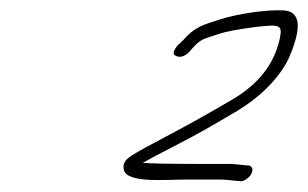

<svg xmlns="http://www.w3.org/2000/svg" viewBox="-20 -656 592 369"><path d="M254.5 -343C266.7 -350 287.1 -361 314.6 -375C370.7 -404 383.3 -412 436.1 -443C473 -465 514.4 -501 535 -544C561 -604 557.5 -634 525.1 -636C491.7 -638 434.9 -629 403.7 -619C369.2 -608 354 -604 332.1 -579L320.6 -568C313.7 -559 311.8 -553 315.9 -550C324 -544 334 -547 342.5 -555L353.3 -567C368 -582 371.7 -581 398.5 -590C415.4 -596 439.7 -600 470 -604C520.9 -610 523.2 -608 517.1 -579C506.2 -532 476.2 -494 427 -465C382.8 -439 341.5 -416 305.5 -397C269.5 -378 245.4 -365 232.9 -357C220.3 -349 215.8 -341 217.7 -331C221.8 -303 297.3 -311 340.3 -311H404.3C411.3 -311 420 -310 427.7 -309L440.4 -308C444.1 -307 447.4 -308 452.3 -311C467.2 -320 469.2 -336 457.9 -338L445.2 -339C436.5 -340 427.8 -341 418.8 -341H354.8C300.8 -341 267.1 -342 254.5 -343Z"/></svg>

Font: MewTooHand
Style: UltIta
Weight: 400
Designer: Mew Too, Robert Jablonski
Version: Version 0.77